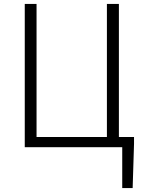

<svg xmlns="http://www.w3.org/2000/svg" viewBox="-20 -749 737 977"><path d="M106 -729H166V-52H524V-729H585V-52H662V-17L655 208H602V0H106Z"/></svg>

Font: Kinto Sans Light
Style: Regular
Weight: 300
Designer: Authors: Ryoko NISHIZUKA  (kana & ideographs); Paul D. Hunt (Latin, Greek & Cyrillic); Wenlong ZHANG  (bopomofo); Sandol
Foundry: Adobe Systems Incorporated, ookami Inc.
Version: Version 0.001